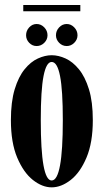

<svg xmlns="http://www.w3.org/2000/svg" viewBox="-20 -754 424 784"><path d="M191 11Q152.5 11 114.2 -19.2Q76 -49.5 50.2 -110.5Q24.5 -171.5 24.5 -263.5Q24.5 -338.5 40 -389.5Q55.5 -440.5 80.5 -471.2Q105.5 -502 134.8 -515.2Q164 -528.5 191 -528.5Q218.5 -528.5 247.8 -515.2Q277 -502 302.2 -471.2Q327.5 -440.5 343.2 -389.5Q359 -338.5 359 -263.5Q359 -171.5 333.2 -110.5Q307.5 -49.5 268.8 -19.2Q230 11 191 11ZM191 -17Q236.5 -17 236.5 -263.5Q236.5 -386 225.2 -443.5Q214 -501 191 -501Q169 -501 157.8 -443.5Q146.5 -386 146.5 -263.5Q146.5 -17 191 -17ZM252.5 -566Q234.5 -566 221.5 -579.2Q208.5 -592.5 208.5 -610Q208.5 -628.5 221.5 -642.2Q234.5 -656 252.5 -656Q270 -656 283.2 -642.2Q296.5 -628.5 296.5 -610Q296.5 -592.5 283.2 -579.2Q270 -566 252.5 -566ZM129.5 -566Q112 -566 99.2 -579.2Q86.5 -592.5 86.5 -610Q86.5 -628.5 99.2 -642.2Q112 -656 129.5 -656Q147.5 -656 160.8 -642.2Q174 -628.5 174 -610Q174 -592.5 160.8 -579.2Q147.5 -566 129.5 -566ZM75 -708V-733.5H308V-708Z"/></svg>

Font: Imbue 50pt
Style: Bold
Weight: 700
Designer: Tyler Finck
Foundry: Etcetera Type Company
Version: Version 1.102; ttfautohint (v1.8.3)